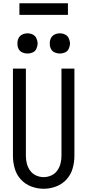

<svg xmlns="http://www.w3.org/2000/svg" viewBox="-20 -1159 540 1187"><path d="M150 -828Q133 -828 117.5 -835Q102 -842 94.5 -857.5Q87 -873 88 -890Q87 -907 94.5 -922.5Q102 -938 117.5 -945.5Q133 -953 150 -953Q167 -953 182.5 -945.5Q198 -938 205 -922.5Q212 -907 213 -890Q212 -873 205 -857.5Q198 -842 182.5 -835Q167 -828 150 -828ZM350 -828Q333 -828 317.5 -835Q302 -842 294.5 -857.5Q287 -873 288 -890Q287 -907 294.5 -922.5Q302 -938 317.5 -945.5Q333 -953 350 -953Q367 -953 382.5 -945.5Q398 -938 405 -922.5Q412 -907 413 -890Q412 -873 405 -857.5Q398 -842 382.5 -835Q367 -828 350 -828ZM250 8Q211 8 173.5 -6Q136 -20 109 -49.5Q82 -79 71 -117.5Q60 -156 60 -195V-735H140V-195Q140 -171 146 -147.5Q152 -124 166.5 -104Q181 -84 203.5 -74Q226 -64 250 -64Q274 -64 296.5 -74Q319 -84 333.5 -104Q348 -124 354 -147.5Q360 -171 360 -195V-735H440V-195Q440 -156 429 -117.5Q418 -79 391 -49.5Q364 -20 326.5 -6Q289 8 250 8ZM100 -1067V-1139H400V-1067Z"/></svg>

Font: Iosevka SS01
Style: Regular
Weight: 400
Monospace: yes
Designer: Belleve Invis
Foundry: Belleve Invis
Version: 2.3.3; ttfautohint (v1.8.3)